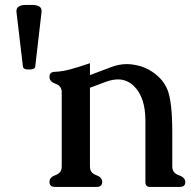

<svg xmlns="http://www.w3.org/2000/svg" viewBox="-20 -734 761 764"><path d="M337.9 -482.4V-435.1L421.9 -466.8Q453.6 -479 484.9 -479Q493.7 -479 502 -478Q541.5 -473.6 571.8 -457Q626 -426.3 645.8 -378.4Q665.5 -330.6 665.5 -209V-70.8Q666 -45.4 691.7 -36.6Q717.3 -27.8 717.3 -9.3Q717.3 9.8 694.8 9.8H576.7Q558.6 9.8 558.6 -9.3V-253.9Q558.6 -347.2 512.7 -391.6Q485.4 -418 449.7 -418Q427.7 -418 401.9 -408.7L337.9 -384.8V-71.3Q337.9 -45.9 362.3 -37.4Q386.7 -28.8 386.7 -10.3Q386.7 9.8 364.3 9.8H198.7Q176.8 9.8 176.8 -10.3Q176.8 -28.8 201.2 -37.4Q225.6 -45.9 225.6 -71.3V-367.2Q225.6 -392.1 201.2 -400.6Q176.8 -409.2 176.8 -428.2Q176.8 -448.2 198.7 -448.2Q229 -449.7 259.5 -458Q290 -466.3 337.9 -482.4ZM120.6 -472.7Q120.6 -457.5 99.1 -457.5H91.8Q70.8 -457.5 70.8 -472.7L45.4 -687.5V-689.9Q45.4 -714.4 84 -714.4H106.9Q145.5 -714.4 145.5 -690.4V-687.5Z"/></svg>

Font: Caudex
Style: Bold
Weight: 700
Version: Version 1.01